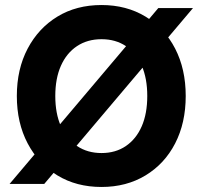

<svg xmlns="http://www.w3.org/2000/svg" viewBox="-20 -732 805 764"><path d="M18 0 610 -700H748L156 0ZM384 12Q284 12 208.5 -34Q133 -80 90 -161.5Q47 -243 47 -350Q47 -457 90 -538.5Q133 -620 208.5 -666Q284 -712 384 -712Q483 -712 559 -666Q635 -620 677 -538.5Q719 -457 719 -350Q719 -243 677 -161.5Q635 -80 559 -34Q483 12 384 12ZM384 -123Q440 -123 481 -151Q522 -179 544 -229.5Q566 -280 566 -350Q566 -420 544 -470.5Q522 -521 481 -548.5Q440 -576 384 -576Q328 -576 286.5 -548.5Q245 -521 222.5 -470.5Q200 -420 200 -350Q200 -280 222.5 -229.5Q245 -179 286.5 -151Q328 -123 384 -123Z"/></svg>

Font: DM Sans 10pt Black
Style: Regular
Weight: 900
Version: Version 4.004;gftools[0.9.30]